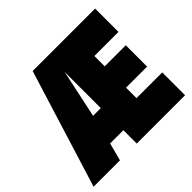

<svg xmlns="http://www.w3.org/2000/svg" viewBox="-167 -888 1076 1076"><g transform="rotate(-45 371.0 -350.0)"><path d="M2 0 219 -700H714V-515H523V-433H690V-264H523V-181H727V0H344V-106H239L211 0ZM281 -283H342V-570Z"/></g></svg>

Font: Georama Condensed Black
Style: Regular
Weight: 900
Width: 3
Designer: Jean-Baptiste Levee
Foundry: Production Type
Version: Version 1.000